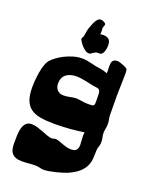

<svg xmlns="http://www.w3.org/2000/svg" viewBox="-162 -804 836 1062"><g transform="rotate(20 256.0 -273.5)"><path d="M477.1 -73.2Q476.1 -63.5 472.4 -53.5Q468.8 -43.5 467.8 -33.2Q466.8 -9.3 466.1 13.4Q465.3 36.1 456.5 57.9Q447.8 79.6 426.5 100.1Q405.3 120.6 362.8 140.1Q350.1 145 332.8 150.4Q315.4 155.8 296.9 160.4Q278.3 165 260 168Q241.7 170.9 227.1 170.9Q217.3 170.9 206.1 167.5Q194.8 164.1 178.2 164.1Q159.2 164.1 138.9 166Q118.7 168 100.1 168Q78.1 168 63.7 162.4Q49.3 156.7 40.8 146.5Q32.2 136.2 29.1 121.6Q25.9 106.9 25.9 88.9Q25.9 65.4 26.6 41.7Q27.3 18.1 32.7 -1Q38.1 -20 49.6 -32Q61 -43.9 83 -43.9Q99.1 -43.9 117.2 -38.3Q135.3 -32.7 152.6 -25.9Q169.9 -19 185.3 -13.4Q200.7 -7.8 211.9 -7.8Q218.3 -7.8 224.1 -10Q230 -12.2 235.8 -12.2Q248 -10.7 259 -6.6Q270 -2.4 281.5 2Q293 6.3 305.9 9.8Q318.8 13.2 335 13.2Q355.5 13.2 364.3 2.4Q373 -8.3 373 -26.9Q373 -38.1 371.6 -51Q370.1 -64 370.1 -79.1Q370.1 -84.5 370.6 -89.6Q371.1 -94.7 372.1 -101.1Q355 -98.6 335 -96.2Q314.9 -93.8 292.5 -91.8Q270 -89.8 246.3 -88.9Q222.7 -87.9 199.2 -87.9Q151.4 -87.9 116.5 -93.8Q81.5 -99.6 58.8 -116.2Q36.1 -132.8 25.1 -161.6Q14.2 -190.4 14.2 -236.8Q14.2 -255.4 16.1 -279.1Q18.1 -302.7 22 -325.9Q25.9 -349.1 32.5 -369.1Q39.1 -389.2 47.9 -400.9Q57.6 -413.1 76.2 -427.2Q94.7 -441.4 118.2 -453.4Q141.6 -465.3 168 -473.1Q194.3 -481 220.2 -481Q233.4 -481 247.6 -478.8Q261.7 -476.6 279.8 -472.2Q305.2 -465.3 328.9 -462.4Q352.5 -459.5 375 -450.2Q375 -454.1 375.5 -457.8Q376 -461.4 376 -465.8Q376 -472.2 375.5 -478Q375 -483.9 375 -490.2Q375 -500 376 -508.1Q377 -516.1 380.6 -522Q384.3 -527.8 391.1 -531Q397.9 -534.2 409.2 -534.2Q415 -534.2 424.3 -531.2Q433.6 -528.3 442.9 -524.7Q452.1 -521 459.2 -517.3Q466.3 -513.7 467.8 -512.2Q471.2 -508.3 472.2 -500.5Q473.1 -492.7 473.1 -482.9Q473.1 -448.2 471.7 -416.5Q470.2 -384.8 470.2 -353Q470.2 -324.2 470.7 -296.9Q471.2 -269.5 471.2 -243.2Q471.2 -229 474.1 -215.3Q477.1 -201.7 477.1 -188Q477.1 -173.8 474.1 -159.9Q471.2 -146 471.2 -134.8Q471.2 -120.6 474.6 -107.7Q478 -94.7 477.1 -81.1ZM372.1 -330.1Q371.1 -341.8 367.7 -347.2Q364.3 -352.5 358.2 -354.7Q352.1 -356.9 343.5 -357.7Q335 -358.4 323.2 -360.8Q312 -363.3 299.6 -366Q287.1 -368.7 274.4 -371.1Q261.7 -373.5 249.5 -375.2Q237.3 -377 227.1 -377Q185.5 -377 163.3 -358.4Q141.1 -339.8 141.1 -305.2Q141.1 -297.9 143.3 -288.6Q145.5 -279.3 151.4 -271.5Q157.2 -263.7 167.2 -258.3Q177.2 -252.9 192.9 -252.9Q202.1 -252.9 211.9 -254.4Q221.7 -255.9 231 -257.6Q240.2 -259.3 248 -260.7Q255.9 -262.2 261.2 -262.2Q277.8 -262.2 298.1 -258.5Q318.4 -254.9 336.9 -254.9Q352.1 -254.9 359.6 -255.9Q367.2 -256.8 370.1 -261.2Q373 -265.6 373 -273.9Q373 -282.2 373 -296.9Q373 -308.1 372.6 -317.6Q372.1 -327.1 372.1 -330.1ZM178.2 -582.5Q178.2 -585.4 181.9 -590.8Q185.5 -596.2 187 -604.5Q188.5 -612.8 189.5 -618.4Q190.4 -624 191.2 -629.2Q191.9 -634.3 193.1 -639.6Q194.3 -645 197.3 -652.8Q200.7 -661.1 204.6 -672.4Q208.5 -683.6 214.1 -693.6Q219.7 -703.6 226.8 -710.7Q233.9 -717.8 243.2 -717.8Q250 -717.8 255.6 -715.8Q261.2 -713.9 265.4 -711.2Q269.5 -708.5 272 -705.8Q274.4 -703.1 274.4 -701.7Q274.4 -694.8 271.2 -688.7Q268.1 -682.6 268.1 -675.8Q268.1 -670.9 268.6 -666.5Q269 -662.1 269 -656.7Q269 -653.8 268.8 -649.4Q268.6 -645 267.1 -640.6Q272.5 -642.1 276.9 -642.3Q281.2 -642.6 285.2 -642.6Q300.3 -642.6 309.1 -638.4Q317.9 -634.3 322.5 -627.7Q327.1 -621.1 328.6 -613Q330.1 -605 330.1 -597.7Q330.1 -589.4 328.9 -580.6Q327.6 -571.8 325 -564Q322.3 -556.2 318.6 -550.3Q314.9 -544.4 310.1 -541.5Q304.2 -538.6 295.2 -539.3Q286.1 -540 279.3 -537.6Q272.9 -535.2 268.6 -532.2Q264.2 -529.3 260.5 -526.4Q256.8 -523.4 252.9 -521.5Q249 -519.5 243.2 -519.5Q232.4 -519.5 221.2 -527.6Q210 -535.6 200.7 -546.1Q191.4 -556.6 185.1 -567.1Q178.7 -577.6 178.2 -582.5Z"/></g></svg>

Font: Freckle Face
Style: Regular
Weight: 400
Designer: Astigmatic (AOETI)
Foundry: Astigmatic (AOETI)
Version: Version 1.000